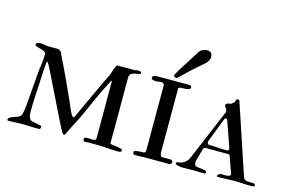

<svg xmlns="http://www.w3.org/2000/svg" viewBox="-90 -912 1701 1127"><g transform="rotate(15 760.0 -348.5)"><path d="M511.2 1Q510.3 1 507.3 1.2Q504.4 1.5 500.7 1.7Q497.1 2 494.1 2.2Q491.2 2.4 490.2 2.4Q484.9 2.4 481.7 -1.2Q478.5 -4.9 478.5 -10.3Q478.5 -18.6 484.1 -21Q489.7 -23.4 499.5 -23.4Q506.3 -23.4 514.6 -22.7Q522.9 -22 529.8 -22Q538.1 -22 544.2 -23.9Q550.3 -25.9 550.8 -33.7V-378.4Q550.3 -384.3 548.3 -384.3Q545.4 -384.3 536.6 -364.7Q533.2 -357.4 528.3 -348.1Q523.4 -338.9 518.8 -329.6Q514.2 -320.3 509.8 -311.8Q505.4 -303.2 502.9 -297.4Q475.6 -239.3 451.2 -182.9Q426.8 -126.5 396.5 -70.3Q395 -67.9 391.4 -60.8Q387.7 -53.7 383.8 -45.4Q379.9 -37.1 375.7 -28.6Q371.6 -20 369.1 -14.2Q366.2 -8.8 364.3 -7.3Q362.3 -5.9 359.9 -5.9Q355.5 -5.9 350.1 -14.2Q347.7 -17.1 344.5 -22.5Q341.3 -27.8 334.7 -40.5Q328.1 -53.2 316.9 -75.4Q305.7 -97.7 287.6 -134.5Q269.5 -171.4 242.9 -225.6Q216.3 -279.8 179.2 -355.5Q172.4 -366.7 167.5 -377.7Q162.6 -388.7 152.3 -397Q147.9 -360.4 146.5 -325.9Q145 -291.5 143.1 -255.9Q140.6 -214.4 138.4 -172.6Q136.2 -130.9 136.2 -89.4Q136.2 -81.5 136.7 -72.8Q137.2 -64 139.6 -56.2Q142.1 -48.3 146.7 -42.2Q151.4 -36.1 159.7 -33.7L215.8 -22Q218.3 -21 218.8 -17.8Q219.2 -14.6 219.2 -12.7Q219.2 -2 209.5 -1H185.1Q165.5 -1 147.5 -2.2Q129.4 -3.4 110.8 -3.4Q90.8 -3.4 71.5 -2.2Q52.2 -1 32.2 -1H19.5Q17.1 -2 17.1 -5.9Q17.1 -14.6 25.9 -20Q34.7 -25.4 46.6 -29.5Q58.6 -33.7 70.3 -37.8Q82 -42 87.9 -48.8Q93.3 -55.7 96.9 -72.8Q100.6 -89.8 102.5 -110.8Q103.5 -122.6 105 -140.1Q106.4 -157.7 108.6 -184.6Q110.8 -211.4 113.8 -248.5Q116.7 -285.6 121.1 -336.4Q123 -350.6 126.7 -375.7Q130.4 -400.9 130.4 -434.1Q130.4 -444.3 119.9 -449.5Q109.4 -454.6 96.4 -457.8Q83.5 -460.9 73 -464.6Q62.5 -468.3 62.5 -475.6Q62.5 -480.5 66.2 -483.4Q69.8 -486.3 75 -487.5Q80.1 -488.8 85.4 -489Q90.8 -489.3 94.7 -489.3Q96.2 -489.3 102.3 -488.3Q108.4 -487.3 115.5 -486.3Q122.6 -485.4 128.7 -484.4Q134.8 -483.4 136.2 -483.4H197.3Q207 -481 212.2 -475.8Q217.3 -470.7 220.7 -462.9Q222.7 -458 225.3 -452.4Q228 -446.8 231.7 -439.2Q235.4 -431.6 240.5 -420.9Q245.6 -410.2 252.9 -395.5Q264.6 -371.1 276.9 -344.7Q289.1 -318.4 301.3 -292Q313.5 -265.6 325.2 -239.5Q336.9 -213.4 348.1 -189.5Q349.1 -187 352.5 -178.2Q356 -169.4 360.8 -158.9Q365.7 -148.4 370.8 -138.4Q376 -128.4 380.4 -123.5Q383.8 -119.1 387.2 -119.1Q390.1 -119.1 394 -125Q402.3 -143.1 413.3 -166.7Q424.3 -190.4 436.5 -217Q448.7 -243.7 461.7 -271.5Q474.6 -299.3 487.1 -325.9Q499.5 -352.5 511 -376.5Q522.5 -400.4 531.7 -418.9Q533.7 -422.9 536.4 -432.9Q539.1 -442.9 542.7 -453.4Q546.4 -463.9 550.8 -471.9Q555.2 -480 560.1 -480H665Q668.5 -480 673.1 -481.7Q677.7 -483.4 680.2 -483.4Q686 -483.4 693.8 -482.2Q701.7 -481 704.1 -474.1Q705.6 -469.2 701.2 -467Q696.8 -464.8 689.5 -463.6Q682.1 -462.4 673.1 -460.9Q664.1 -459.5 656 -456.1Q647.9 -452.6 642.6 -445.8Q637.2 -439 637.2 -427.2V-31.2Q637.2 -25.9 639.6 -24.4Q645.5 -22.9 654.3 -22Q663.1 -21 672.4 -19.8Q681.6 -18.6 690.9 -16.8Q700.2 -15.1 707 -12.7Q709.5 -10.7 711.4 -8.1Q713.4 -5.4 713.4 -3.4Q713.4 -0.5 710.9 1.5Q708.5 3.4 705.3 4.6Q702.1 5.9 698.5 6.3Q694.8 6.8 692.9 6.8Q660.6 6.8 628.7 3.9Q596.7 1 564.5 1Z M937.5 -440.9V-58.1Q937.5 -55.7 938 -50.8Q938.5 -45.9 939.7 -40.8Q940.9 -35.6 943.4 -31.7Q945.8 -27.8 950.2 -27.8H1003.9Q1009.3 -27.8 1012.9 -23.4Q1016.6 -19 1016.6 -13.7Q1016.6 -9.3 1012.2 -4.6Q1007.8 0 1003.4 0H850.1Q840.3 0 830.6 0.7Q820.8 1.5 809.1 1.5Q802.2 1.5 795.9 1Q789.6 0.5 784.2 -1Q781.2 -2.9 781.2 -10.3Q781.2 -20.5 786.1 -22Q798.3 -23.9 807.1 -25.1Q815.9 -26.4 825.7 -26.4Q833.5 -26.4 836.7 -26.6Q839.8 -26.9 844.2 -27.8Q851.1 -30.8 851.1 -48.3V-437.5Q851.1 -443.4 845.5 -448Q839.8 -452.6 834.5 -452.6Q823.2 -452.6 817.1 -450.9Q811 -449.2 801.3 -449.2Q794.9 -449.2 788.6 -450.4Q782.2 -451.7 775.9 -453.6Q772.5 -455.1 772.5 -459.5Q771 -465.8 773.7 -469.7Q776.4 -473.6 781.2 -475.8Q786.1 -478 792.2 -478.5Q798.3 -479 803.7 -479H979.5Q992.2 -479 995.6 -479Q999 -479 1000 -478Q1009.3 -476.6 1009.3 -467.3Q1009.3 -457 998 -454.1Q986.8 -451.2 973.4 -450.7Q960 -450.2 948.7 -449Q937.5 -447.8 937.5 -440.9ZM1077.1 -668Q1077.1 -658.2 1069.3 -644.8Q1061.5 -631.3 1045.9 -619.1Q1028.8 -605 1011.7 -589.8Q994.6 -574.7 978 -559.3Q961.4 -543.9 946.5 -529.3Q931.6 -514.6 918.9 -502.4Q916.5 -500 914.3 -499.5Q912.1 -499 911.1 -499Q907.2 -499 901.1 -501.5Q895 -503.9 895 -509.3Q895 -510.3 895 -511.7Q895 -513.2 896 -514.6Q906.7 -535.6 931.9 -575.2Q957 -614.7 997.1 -678.2Q1003.9 -689.5 1016.8 -696Q1029.8 -702.6 1044.4 -702.6Q1063 -702.6 1070.1 -693.4Q1077.1 -684.1 1077.1 -668Z M1037.6 -13.7Q1037.6 -15.6 1040.3 -19.5Q1043 -23.4 1048.3 -23.4Q1056.2 -23.4 1065.2 -25.9Q1074.2 -28.3 1082.8 -33.4Q1091.3 -38.6 1098.9 -46.6Q1106.4 -54.7 1111.8 -65.9L1241.2 -372.6Q1241.7 -373.5 1243.4 -377.2Q1245.1 -380.9 1245.1 -383.3Q1245.1 -388.7 1242.7 -394Q1240.2 -399.4 1237.1 -404.1Q1233.9 -408.7 1231.4 -412.4Q1229 -416 1229 -418.9Q1229 -423.8 1232.4 -426.8Q1235.8 -429.7 1240.5 -431.4Q1245.1 -433.1 1250.5 -433.6Q1255.9 -434.1 1259.8 -435.1Q1264.2 -437 1269.5 -441.7Q1274.9 -446.3 1278.3 -449.2Q1279.8 -451.7 1280.8 -455.6Q1281.7 -459.5 1283 -462.9Q1284.2 -466.3 1286.4 -468.8Q1288.6 -471.2 1292.5 -471.2Q1302.2 -471.2 1304.2 -462.9L1443.8 -44.9Q1446.8 -35.6 1450.4 -30.5Q1454.1 -25.4 1459.5 -22.9Q1464.8 -20.5 1471.4 -20Q1478 -19.5 1486.8 -19.5H1504.4Q1508.8 -19.5 1511.2 -18.6Q1513.7 -18.6 1516.8 -15.1Q1520 -11.7 1520 -9.3Q1520 -1.5 1511.2 -1Q1510.3 0 1504.4 0H1476.6Q1462.4 0 1443.8 -1.7Q1425.3 -3.4 1406.7 -3.4Q1376.5 -3.4 1348.1 -1.7Q1319.8 0 1297.9 0Q1295.4 0 1292.7 -1Q1290 -2 1290 -4.9Q1290 -7.8 1292.5 -10.7Q1294.9 -13.7 1298.3 -16.4Q1301.8 -19 1305.9 -20.5Q1310.1 -22 1313.5 -22Q1318.4 -22 1323.2 -21.5Q1328.1 -21 1334 -21Q1349.6 -21 1359.4 -24.4Q1367.7 -27.3 1367.7 -36.1Q1367.7 -37.1 1367.2 -38.6Q1366.7 -40 1366.2 -43Q1364.3 -47.4 1359.9 -59.3Q1355.5 -71.3 1350.6 -85.4Q1345.7 -99.6 1341.1 -112.8Q1336.4 -126 1334 -133.3Q1332 -137.7 1329.8 -141.8Q1327.6 -146 1322.3 -146H1185.1Q1172.9 -146 1169.4 -134.3L1149.9 -63.5Q1148.9 -60.1 1148.4 -57.6Q1147.9 -55.2 1147.9 -50.8Q1147.9 -43 1149.2 -38.3Q1150.4 -33.7 1153.1 -30.8Q1155.8 -27.8 1160.4 -26.6Q1165 -25.4 1172.4 -24.4Q1174.8 -24.4 1180.4 -23.7Q1186 -22.9 1192.4 -22Q1198.7 -21 1204.3 -20.3Q1210 -19.5 1212.4 -19.5Q1214.8 -18.6 1219.5 -14.9Q1224.1 -11.2 1224.1 -6.8Q1224.1 -4.4 1222.2 -2.2Q1220.2 0 1214.8 0H1199.7Q1191.9 0 1178.5 -0.5Q1165 -1 1151.4 -1Q1138.2 -1 1119.6 -0.5Q1101.1 0 1081.5 0Q1079.1 0 1071.8 -0.7Q1064.5 -1.5 1056.9 -3.2Q1049.3 -4.9 1043.5 -7.6Q1037.6 -10.3 1037.6 -13.7ZM1188.5 -189.5Q1188 -188.5 1188 -184.1V-181.6Q1188 -176.3 1191.2 -172.6Q1194.3 -168.9 1199.7 -168.9Q1229.5 -168.9 1256.1 -166.7Q1282.7 -164.6 1307.6 -164.6Q1313 -164.6 1315.9 -167.7Q1318.8 -170.9 1318.8 -173.8V-179.2Q1318.8 -180.2 1318.4 -181.2Q1317.4 -182.6 1316.9 -186L1264.6 -334.5Q1260.7 -344.7 1255.4 -344.7Q1252.9 -344.7 1250 -342.8Q1247.1 -340.8 1246.1 -338.9Z"/></g></svg>

Font: IM FELL French Canon SC
Style: Regular
Weight: 400
Designer: Igino Marini
Foundry: Igino Marini
Version: 3.00